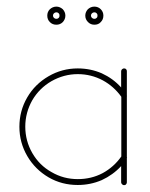

<svg xmlns="http://www.w3.org/2000/svg" viewBox="-20 -554 448 575"><path d="M148.9 -534.2C141.1 -534.2 134.8 -531.2 129.4 -526.4C124 -521 121.6 -514.6 121.6 -507.3C121.6 -499.5 124 -493.2 129.4 -487.8C134.8 -482.4 141.1 -480 148.9 -480C156.2 -480 162.6 -482.4 168 -487.8C172.9 -493.2 175.8 -499.5 175.8 -507.3C175.8 -514.6 172.9 -521 168 -526.4C162.6 -531.2 156.2 -534.2 148.9 -534.2ZM262.7 -534.2C254.9 -534.2 248.5 -531.2 243.2 -526.4C238.3 -521 235.4 -514.6 235.4 -507.3C235.4 -499.5 238.3 -493.2 243.7 -487.8C249 -482.4 255.4 -480 262.7 -480C270.5 -480 276.9 -482.4 281.7 -487.8C287.1 -493.2 289.6 -499.5 289.6 -507.3C289.6 -514.6 287.1 -521 281.7 -526.4C276.9 -531.2 270.5 -534.2 262.7 -534.2ZM148.9 -517.1C151.9 -517.1 153.8 -516.1 155.8 -514.2C157.7 -512.2 158.2 -510.3 158.2 -507.3C158.2 -504.4 157.7 -502.4 155.8 -500.5C153.8 -498.5 151.9 -497.6 148.9 -497.6C146 -497.6 143.6 -498.5 141.6 -500.5C139.6 -502.4 138.7 -504.4 138.7 -507.3C138.7 -510.3 139.6 -512.2 141.6 -514.2C143.6 -516.1 146 -517.1 148.9 -517.1ZM262.7 -517.1C265.6 -517.1 267.6 -516.1 269.5 -514.2C271.5 -512.2 272 -510.3 272 -507.3C272 -504.4 271.5 -502.4 269.5 -500.5C267.6 -498.5 265.6 -497.6 262.7 -497.6C259.8 -497.6 257.3 -498.5 255.4 -500.5C253.4 -502.4 252.4 -504.4 252.4 -507.3C252.4 -510.3 253.4 -512.2 255.4 -514.2C257.3 -516.1 259.8 -517.1 262.7 -517.1ZM212.9 -349.1C181.6 -349.1 152.3 -341.3 125.5 -325.7C98.6 -310.1 77.1 -289.1 61.5 -262.2C45.9 -235.4 38.1 -206.1 38.1 -174.3C38.1 -143.1 45.9 -113.8 61.5 -86.9C77.1 -60.1 98.6 -38.6 125.5 -22.9C152.3 -7.3 181.6 0 212.9 0C238.3 0 262.2 -4.9 284.7 -14.6C307.1 -24.9 326.7 -39.1 342.8 -56.6V-8.3V-7.8C342.8 -5.9 343.8 -3.9 345.7 -2C347.7 0 349.6 0.5 351.6 0.5C354 0.5 356 0 357.4 -2C359.4 -3.9 359.9 -5.9 359.9 -7.8V-8.3V-81.1L360.4 -81.5V-82.5V-83H359.9V-265.6C359.9 -266.1 360.4 -266.1 360.4 -266.1V-266.6C360.4 -266.6 360.4 -267.1 359.9 -267.1V-340.3C359.9 -343.3 359.4 -345.2 357.4 -346.7C356 -348.6 354 -349.1 351.6 -349.1C349.6 -349.1 347.7 -348.6 345.7 -346.7C343.8 -345.2 342.8 -343.3 342.8 -340.3V-292C326.7 -310.1 307.1 -324.2 284.7 -334.5C262.2 -344.2 238.3 -349.1 212.9 -349.1ZM212.9 -332C239.7 -332 264.6 -325.7 287.6 -313.5C310.1 -301.3 328.6 -284.7 343.3 -264.2V-85.4C328.6 -64.5 310.1 -47.9 287.6 -35.6C264.6 -23.4 239.7 -17.6 212.9 -17.6C184.6 -17.6 158.7 -24.4 134.3 -38.6C109.9 -52.2 90.8 -71.3 76.7 -95.7C63 -119.6 55.7 -146 55.7 -174.8C55.7 -203.1 63 -229.5 76.7 -253.9C90.8 -277.8 109.9 -296.9 134.3 -311C158.7 -324.7 184.6 -332 212.9 -332Z"/></svg>

Font: Mill
Style: Thin
Weight: 100
Version: Version 001.000